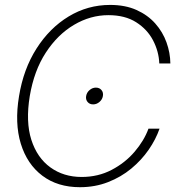

<svg xmlns="http://www.w3.org/2000/svg" viewBox="-20 -758 721 788"><path d="M308.1 10.3Q216.3 10.3 153.8 -36.9Q91.3 -84 65.4 -168.2Q39.6 -252.4 58.1 -363.3Q76.2 -474.6 129.9 -558.8Q183.6 -643.1 261.7 -690.4Q339.8 -737.8 432.1 -737.8Q494.1 -737.8 540.3 -717Q586.4 -696.3 617.2 -661.6Q647.9 -627 663.3 -584.2Q678.7 -541.5 679.2 -497.6H633.8Q631.8 -546.9 608.2 -592.3Q584.5 -637.7 538.8 -666.7Q493.2 -695.8 424.8 -695.8Q351.1 -695.8 283.7 -656Q216.3 -616.2 168 -542Q119.6 -467.8 102.1 -363.3Q85 -258.3 108.6 -184.3Q132.3 -110.4 186.8 -71Q241.2 -31.7 314.9 -31.7Q382.8 -31.7 438.2 -60.8Q493.7 -89.8 532.5 -135.3Q571.3 -180.7 589.4 -230H634.8Q619.6 -186 590.1 -143.3Q560.5 -100.6 518.6 -65.9Q476.6 -31.2 423.3 -10.5Q370.1 10.3 308.1 10.3ZM362.3 -329.6Q347.7 -329.6 339.4 -339.6Q331.1 -349.6 333.5 -363.8Q335.9 -378.4 347.7 -388.4Q359.4 -398.4 373.5 -398.4Q388.2 -398.4 396.5 -388.4Q404.8 -378.4 402.3 -363.8Q399.9 -349.6 388.2 -339.6Q376.5 -329.6 362.3 -329.6Z"/></svg>

Font: Inter Display Extra Light
Style: Italic
Weight: 200
Italic angle: -9.39999°
Designer: Rasmus Andersson
Foundry: rsms
Version: Version 4.000;git-4fc901f